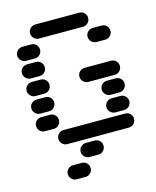

<svg xmlns="http://www.w3.org/2000/svg" viewBox="-128 -777 856 1054"><g transform="rotate(-15 300.0 -250.0)"><path d="M135 -50Q135 -34 147 -22Q159 -10 175 -10H525Q542 -10 553.5 -22Q565 -34 565 -50Q565 -67 553.5 -78.5Q542 -90 525 -90H175Q159 -90 147 -78.5Q135 -67 135 -50ZM435 -150Q435 -134 447 -122Q459 -110 475 -110H525Q542 -110 553.5 -122Q565 -134 565 -150Q565 -167 553.5 -178.5Q542 -190 525 -190H475Q459 -190 447 -178.5Q435 -167 435 -150ZM35 -150Q35 -134 47 -122Q59 -110 75 -110H125Q142 -110 153.5 -122Q165 -134 165 -150Q165 -167 153.5 -178.5Q142 -190 125 -190H75Q59 -190 47 -178.5Q35 -167 35 -150ZM435 -250Q435 -234 447 -222Q459 -210 475 -210H525Q542 -210 553.5 -222Q565 -234 565 -250Q565 -267 553.5 -278.5Q542 -290 525 -290H475Q459 -290 447 -278.5Q435 -267 435 -250ZM35 -250Q35 -234 47 -222Q59 -210 75 -210H125Q142 -210 153.5 -222Q165 -234 165 -250Q165 -267 153.5 -278.5Q142 -290 125 -290H75Q59 -290 47 -278.5Q35 -267 35 -250ZM335 -350Q335 -334 347 -322Q359 -310 375 -310H525Q542 -310 553.5 -322Q565 -334 565 -350Q565 -367 553.5 -378.5Q542 -390 525 -390H375Q359 -390 347 -378.5Q335 -367 335 -350ZM35 -350Q35 -334 47 -322Q59 -310 75 -310H125Q142 -310 153.5 -322Q165 -334 165 -350Q165 -367 153.5 -378.5Q142 -390 125 -390H75Q59 -390 47 -378.5Q35 -367 35 -350ZM35 -450Q35 -434 47 -422Q59 -410 75 -410H125Q142 -410 153.5 -422Q165 -434 165 -450Q165 -467 153.5 -478.5Q142 -490 125 -490H75Q59 -490 47 -478.5Q35 -467 35 -450ZM435 -550Q435 -534 447 -522Q459 -510 475 -510H525Q542 -510 553.5 -522Q565 -534 565 -550Q565 -567 553.5 -578.5Q542 -590 525 -590H475Q459 -590 447 -578.5Q435 -567 435 -550ZM35 -550Q35 -534 47 -522Q59 -510 75 -510H125Q142 -510 153.5 -522Q165 -534 165 -550Q165 -567 153.5 -578.5Q142 -590 125 -590H75Q59 -590 47 -578.5Q35 -567 35 -550ZM135 -650Q135 -634 147 -622Q159 -610 175 -610H425Q442 -610 453.5 -622Q465 -634 465 -650Q465 -667 453.5 -678.5Q442 -690 425 -690H175Q159 -690 147 -678.5Q135 -667 135 -650ZM135 150Q135 166 147 178Q159 190 175 190H225Q242 190 253.5 178Q265 166 265 150Q265 133 253.5 121.5Q242 110 225 110H175Q159 110 147 121.5Q135 133 135 150ZM235 50Q235 66 247 78Q259 90 275 90H325Q342 90 353.5 78Q365 66 365 50Q365 33 353.5 21.5Q342 10 325 10H275Q259 10 247 21.5Q235 33 235 50Z"/></g></svg>

Font: Matrix Sans Raster
Style: Regular
Weight: 400
Designer: Brad Neil
Version: Version 1.100